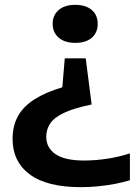

<svg xmlns="http://www.w3.org/2000/svg" viewBox="-20 -573 579 793"><path d="M334 -332 358.5 -141.5Q286 -126.5 245 -107.2Q204 -88 187.5 -63.2Q171 -38.5 171 -8Q171 37.5 209.5 63.8Q248 90 327.5 90Q374 90 423 82.5Q472 75 516.5 60.5V171.5Q488.5 180 454.8 186.5Q421 193 385 196.5Q349 200 314 200Q173.5 200 102.8 147.2Q32 94.5 32 0.5Q32 -53.5 54.5 -93.8Q77 -134 122.8 -163Q168.5 -192 237.5 -212.5L247.5 -332ZM290.5 -553Q334 -553 358.8 -532Q383.5 -511 383.5 -474.5Q383.5 -438.5 359.2 -417.2Q335 -396 290.5 -396Q246.5 -396 222 -417.8Q197.5 -439.5 197.5 -474.5Q197.5 -510 222.2 -531.5Q247 -553 290.5 -553Z"/></svg>

Font: Encode Sans SC Expanded SemiBold
Style: Regular
Weight: 600
Width: 7
Designer: Multiple Designers
Foundry: Impallari Type
Version: Version 3.002